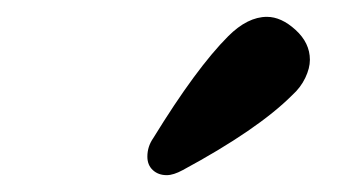

<svg xmlns="http://www.w3.org/2000/svg" viewBox="-20 -664 424 228"><path d="M155 -478Q155 -490 162 -500Q213 -583 251 -621Q274 -644 297 -644Q314 -644 331 -628.5Q348 -613 348 -593Q348 -583 342.5 -571.5Q337 -560 327 -551Q286 -510 197 -462Q186 -456 178 -456Q168 -456 161.5 -462Q155 -468 155 -478Z"/></svg>

Font: AkayaTelivigala
Style: Regular
Weight: 400
Designer: Vaishnavi Murthy Yerkadithaya ( vaishnavimurthy@gmail.com ), Juan Luis Blanco Aristondo ( juan@blancoletters.com )
Version: Version 1.000